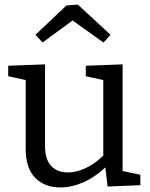

<svg xmlns="http://www.w3.org/2000/svg" viewBox="-20 -815 661 844"><path d="M519 -63 597 -47V-1L453 5L443 -79Q396 -35 345 -13Q294 9 246 9Q176 9 134.5 -33.5Q93 -76 93 -159V-463L16 -480V-526L178 -532V-173Q178 -115 204.5 -86Q231 -57 279 -57Q315 -57 355.5 -75.5Q396 -94 434 -131V-463L357 -480V-526L519 -532ZM322 -795 466 -662 435 -628 299 -725 167 -628 136 -662 272 -791Z"/></svg>

Font: Bitter Pro
Style: Regular
Weight: 400
Designer: Sol Matas, and Bitter project Authors
Foundry: Sol Matas
Version: Version 1.010